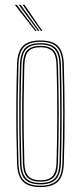

<svg xmlns="http://www.w3.org/2000/svg" viewBox="-20 -774 337 800"><path d="M148.5 5.5Q99.2 5.5 76 -17.1Q52.8 -39.8 51 -93.5Q49 -162 48.2 -228.6Q47.5 -295.2 48.1 -363.8Q48.8 -432.2 51 -506Q52.8 -560.8 76.2 -583.1Q99.8 -605.5 148.5 -605.5Q199.2 -605.5 221.8 -582.1Q244.2 -558.8 246 -505.8Q249 -404 249.2 -303.1Q249.5 -202.2 246 -93.2Q244.2 -38.2 220.2 -16.4Q196.2 5.5 148.5 5.5ZM148.5 -0.2Q192.5 -0.2 215.4 -20.4Q238.2 -40.5 239.8 -93.2Q243.2 -203.5 243.1 -302.8Q243 -402 239.8 -505.2Q238.5 -556.2 217 -578Q195.5 -599.8 148.5 -599.8Q103 -599.8 80.8 -578.6Q58.5 -557.5 57 -505Q55 -439.2 54.2 -373Q53.5 -306.8 54.1 -237.5Q54.8 -168.2 57 -93.5Q58.5 -41 81.2 -20.6Q104 -0.2 148.5 -0.2ZM148.5 -5.8Q104.2 -5.8 84.5 -26.4Q64.8 -47 63.2 -94.5Q61.2 -162.5 60.5 -230Q59.8 -297.5 60.4 -366Q61 -434.5 63.2 -505Q64.8 -553.5 84.9 -573.9Q105 -594.2 148.5 -594.2Q191.2 -594.2 211.8 -574.1Q232.2 -554 233.8 -505.8Q235.8 -438.2 236.5 -371.5Q237.2 -304.8 236.6 -236.1Q236 -167.5 233.8 -94.2Q232.5 -46.2 212.2 -26Q192 -5.8 148.5 -5.8ZM148.5 -11.5Q188.8 -11.5 207.5 -30.4Q226.2 -49.2 227.8 -94.5Q230.8 -195.8 230.9 -296.8Q231 -397.8 227.8 -504.5Q226.2 -550.2 207.5 -569.4Q188.8 -588.5 148.5 -588.5Q108 -588.5 89.4 -569.4Q70.8 -550.2 69.2 -504.8Q67.2 -439.8 66.5 -373.4Q65.8 -307 66.4 -237.9Q67 -168.8 69.2 -94.5Q70.8 -48.8 89.8 -30.1Q108.8 -11.5 148.5 -11.5ZM148.5 -17Q113.2 -17 95 -33.9Q76.8 -50.8 75.2 -94.5Q73.2 -164.8 72.5 -232.1Q71.8 -299.5 72.5 -366.9Q73.2 -434.2 75.2 -504.5Q76.8 -548 94.5 -565.5Q112.2 -583 148.5 -583Q183.8 -583 202.1 -566Q220.5 -549 221.5 -504.5Q224.5 -404 224.8 -303.5Q225 -203 221.5 -94.8Q220.5 -51.5 202.4 -34.2Q184.2 -17 148.5 -17ZM148.5 -22.8Q183 -22.8 198.6 -39.5Q214.2 -56.2 215.5 -95Q218.5 -198 218.6 -297.2Q218.8 -396.5 215.5 -504.5Q214.2 -544.2 198.2 -560.8Q182.2 -577.2 148.5 -577.2Q114 -577.2 98.4 -560.2Q82.8 -543.2 81.5 -504.2Q79.5 -433.8 78.8 -366.9Q78 -300 78.8 -233Q79.5 -166 81.5 -94.8Q82.8 -55.5 98.8 -39.1Q114.8 -22.8 148.5 -22.8ZM126.8 -645 41.8 -754H50L132.8 -645ZM138.5 -645 58 -754H66.2L144.5 -645ZM150.5 -645 74.2 -754H82.2L156.5 -645Z"/></svg>

Font: Big Shoulders Inline Display Thin ExtraLight
Style: Regular
Weight: 250
Version: Version 2.002